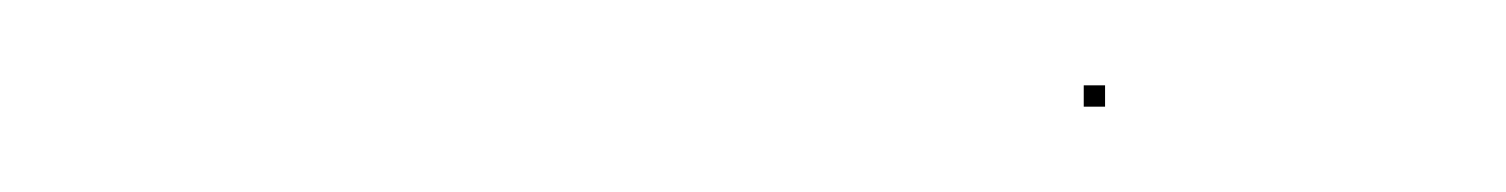

<svg xmlns="http://www.w3.org/2000/svg" viewBox="-20 -354 353 45"><path d="M234 -329V-334H239V-329Z"/></svg>

Font: FRB American Cursive Just Beginnings
Style: Italic
Weight: 400
Italic angle: -25°
Version: Version 2.0;Modular Font Editor K font №1